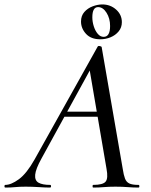

<svg xmlns="http://www.w3.org/2000/svg" viewBox="-58 -845 680 865"><path d="M-34 0Q-38 0 -38 -6Q-38 -12 -34 -12Q-8 -12 27 -37.5Q62 -63 98 -127L382 -635Q384 -639 391.5 -637.5Q399 -636 400 -633L495 -84Q499 -57 505 -41Q511 -25 524.5 -18.5Q538 -12 566 -12Q570 -12 570 -6Q570 0 566 0Q542 0 517 -2Q492 -4 462 -4Q433 -4 410 -2Q387 0 362 0Q359 0 359 -6Q359 -12 362 -12Q406 -12 418 -27Q430 -42 422 -84L344 -541L378 -585L129 -131Q103 -84 100.5 -58Q98 -32 115.5 -22Q133 -12 168 -12Q172 -12 172 -6Q172 0 167 0Q147 0 117 -2Q87 -4 58 -4Q29 -4 10.5 -2Q-8 0 -34 0ZM215 -319 231 -342H418L420 -319ZM394 -668Q352 -668 329.5 -692.5Q307 -717 307 -748Q307 -774 322 -791Q337 -808 359.5 -816.5Q382 -825 403 -825Q439 -825 465 -802Q491 -779 491 -745Q491 -721 476.5 -703.5Q462 -686 440 -677Q418 -668 394 -668ZM409 -679Q438 -679 438 -728Q438 -762 422 -787.5Q406 -813 384 -813Q358 -813 358 -767Q358 -747 364.5 -726.5Q371 -706 382.5 -692.5Q394 -679 409 -679Z"/></svg>

Font: Cormorant Medium
Style: Italic
Weight: 500
Italic angle: -10°
Designer: Christian Thalmann (Catharsis Fonts)
Foundry: Catharsis Fonts
Version: Version 4.000